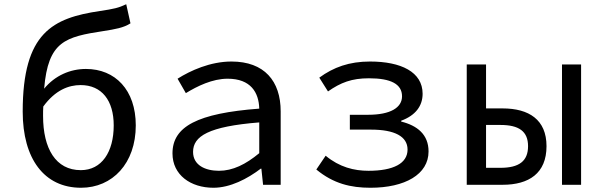

<svg xmlns="http://www.w3.org/2000/svg" viewBox="-20 -871 2840 905"><path d="M385 -546C311 -546 239 -515 188 -453C207 -677 287 -697 470 -725C521 -733 563 -740 595 -761L575 -851C539 -834 518 -829 450 -819C230 -786 87 -719 87 -345C87 -123 188 14 362 14C510 14 620 -101 620 -280C620 -447 523 -546 385 -546ZM361 -69C243 -69 183 -170 183 -325C183 -340 183 -355 184 -369C241 -447 304 -470 360 -470C460 -470 516 -397 516 -280C516 -154 459 -69 361 -69Z M793 -148C793 -46 879 14 986 14C1065 14 1146 -28 1209 -76H1212L1220 0H1303V-346C1303 -489 1226 -581 1071 -581C971 -581 877 -538 817 -500L856 -432C910 -465 981 -500 1053 -500C1162 -500 1200 -435 1202 -359C911 -337 793 -275 793 -148ZM1202 -149C1138 -96 1077 -66 1012 -66C948 -66 890 -92 890 -155C890 -229 963 -275 1202 -294Z M1471 -72C1552 -5 1634 14 1726 14C1889 14 2000 -49 2000 -157C2000 -237 1947 -279 1871 -298V-302C1939 -327 1972 -372 1972 -429C1972 -532 1870 -581 1724 -581C1626 -581 1552 -554 1485 -505L1526 -440C1586 -482 1638 -502 1719 -502C1822 -502 1875 -475 1875 -417C1875 -364 1821 -330 1715 -330H1629V-260H1729C1840 -260 1901 -228 1901 -166C1901 -101 1835 -66 1717 -66C1649 -66 1580 -83 1515 -137Z M2180 -567V0H2349C2473 0 2556 -54 2556 -182C2556 -307 2473 -360 2349 -360H2271V-567ZM2629 -567V0H2719V-567ZM2339 -80H2271V-282H2339C2426 -282 2469 -252 2469 -182C2469 -111 2426 -80 2339 -80Z"/></svg>

Font: Kawkab Mono Light
Style: Bold
Weight: 400
Monospace: yes
Designer: Abdullah Arif
Foundry: Abdullah Arif
Version: Version 1.000;PS 000.500;hotconv 1.0.88;makeotf.lib2.5.64775